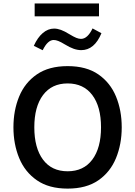

<svg xmlns="http://www.w3.org/2000/svg" viewBox="-20 -1084 780 1109"><path d="M551.8 -1064V-989.7H180.2V-1064ZM175.3 -819.3Q196.8 -867.2 227.1 -893.1Q257.3 -918.9 292.5 -918.9Q311 -918.9 332 -911.4Q353 -903.8 381.3 -886.2Q405.3 -871.6 420.4 -865.5Q435.5 -859.4 447.8 -859.4Q485.8 -859.4 514.6 -919.9L565.9 -892.1Q525.4 -794.4 449.2 -794.4Q428.7 -794.4 405.8 -802.2Q382.8 -810.1 353.5 -828.1Q331.1 -841.8 316.4 -847.4Q301.8 -853 290 -853Q255.4 -853 226.6 -793.9ZM370.6 -702.1Q479 -702.1 548.1 -654.3Q617.2 -606.4 650.1 -526.4Q683.1 -446.3 683.1 -348.6Q683.1 -251.5 650.1 -170.9Q617.2 -90.3 548.1 -42.5Q479 5.4 370.6 5.4Q262.7 5.4 193.4 -42.5Q124 -90.3 90.8 -170.9Q57.6 -251.5 57.6 -348.6Q57.6 -446.3 90.6 -526.4Q123.5 -606.4 192.9 -654.3Q262.2 -702.1 370.6 -702.1ZM370.6 -602.1Q278.8 -602.1 228.5 -534.9Q178.2 -467.8 178.2 -348.6Q178.2 -229.5 228.3 -162.1Q278.3 -94.7 370.6 -94.7Q462.9 -94.7 513.2 -162.1Q563.5 -229.5 563.5 -348.6Q563.5 -468.3 512.9 -535.2Q462.4 -602.1 370.6 -602.1Z"/></svg>

Font: Estedad-FD SemiBold
Style: Regular
Weight: 600
Designer: Amin Abedi
Version: Version 7.3